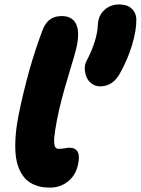

<svg xmlns="http://www.w3.org/2000/svg" viewBox="-20 -832 633 863"><path d="M430.2 -443.8Q409.7 -443.8 393.3 -455.3Q377 -466.8 369.6 -483.9Q362.3 -501 361.1 -521Q359.9 -541 369.1 -558.1Q417.5 -650.9 419.9 -722.2Q421.9 -761.7 449 -786.9Q476.1 -812 515.1 -812Q551.8 -812 571.5 -793.7Q591.3 -775.4 592.8 -747.1Q593.8 -697.3 574 -631.1Q554.2 -564.9 520 -503.9Q487.8 -443.8 430.2 -443.8ZM206.1 11.2Q186.5 11.2 169.7 8.8Q152.8 6.3 132.8 -2.2Q112.8 -10.7 97.9 -24.7Q83 -38.6 70.3 -63.7Q57.6 -88.9 52.2 -122.3Q46.9 -155.8 49.3 -205.6Q51.8 -255.4 64 -316.9Q107.4 -528.8 170.9 -695.8Q183.6 -729.5 204.6 -744.6Q225.6 -759.8 257.8 -759.8Q302.7 -759.8 320.8 -726.3Q338.9 -692.9 325.2 -625Q318.4 -592.8 285.9 -486.6Q253.4 -380.4 236.8 -296.9Q231.4 -269.5 228.3 -248.5Q225.1 -227.5 223.9 -213.6Q222.7 -199.7 223.6 -189.9Q224.6 -180.2 226.3 -174.8Q228 -169.4 231.9 -166.7Q235.8 -164.1 238.8 -163.6Q241.7 -163.1 247.1 -163.1Q257.3 -163.1 271.5 -165.5Q285.6 -168 292 -168Q346.7 -168 331.1 -94.2Q321.3 -45.4 286.4 -17.1Q251.5 11.2 206.1 11.2Z"/></svg>

Font: Shantell Sans Normal
Style: Italic
Weight: 800
Italic angle: -11.31°
Designer: Stephen Nixon, Anya Danilova, Shantell Martin
Foundry: Arrow Type
Version: Version 1.006;[559af2be0]